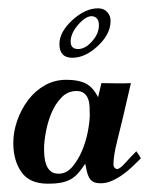

<svg xmlns="http://www.w3.org/2000/svg" viewBox="-20 -430 369 462"><path d="M319 -49Q310 -40 299 -29.5Q288 -19 275.5 -10Q263 -1 249.5 5Q236 11 223 11Q211 11 204.5 7.5Q198 4 194.5 -2.5Q191 -9 189 -17.5Q187 -26 185 -36Q177 -24 169.5 -15Q162 -6 152.5 0Q143 6 129.5 9Q116 12 95 12Q51 12 31.5 -16Q12 -44 12 -86Q12 -113 21.5 -140Q31 -167 47.5 -189Q64 -211 87.5 -224.5Q111 -238 140 -238Q169 -238 186.5 -229Q204 -220 216 -196L224 -230Q242 -230 259.5 -229.5Q277 -229 295 -230Q284 -181 276 -148Q268 -115 262.5 -93Q257 -71 255 -57.5Q253 -44 253 -35Q253 -25 262 -23Q269 -24 281.5 -38Q294 -52 308 -66Q311 -62 314 -57.5Q317 -53 319 -49ZM86 -72Q86 -63 87 -52.5Q88 -42 91.5 -33Q95 -24 102 -18Q109 -12 121 -12Q140 -12 154 -28.5Q168 -45 177.5 -67.5Q187 -90 191.5 -114Q196 -138 196 -154Q196 -163 195.5 -173.5Q195 -184 192 -192Q189 -200 182.5 -205.5Q176 -211 164 -211Q143 -211 128 -195.5Q113 -180 104 -158.5Q95 -137 90.5 -113Q86 -89 86 -72ZM216 -410Q230 -410 238.5 -400.5Q247 -391 246 -377Q245 -347 215 -319Q185 -291 154 -291Q123 -291 123 -324Q123 -353 154 -381.5Q185 -410 216 -410ZM202 -391Q187 -392 168.5 -371Q150 -350 150 -330Q150 -312 168 -312Q185 -312 201.5 -330.5Q218 -349 218 -369Q218 -389 202 -391Z"/></svg>

Font: Lucien Schoenschriftv CAT
Style: Regular
Weight: 400
Designer: Lucian Bernhard 1928
Foundry: CAT-Fonts Peter Wiegel
Version: Version 1.000